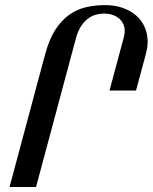

<svg xmlns="http://www.w3.org/2000/svg" viewBox="-20 -747 610 767"><path d="M18.1 0 160.2 -529.8Q176.3 -589.8 200.9 -627.9Q225.6 -666 256.6 -688Q287.6 -710 324 -718.3Q360.4 -726.6 399.4 -726.6Q439.5 -726.6 470.9 -715.3Q502.4 -704.1 524.4 -684.6Q546.4 -665 558.1 -638.4Q569.8 -611.8 569.8 -581.1Q569.8 -568.8 567.9 -556.2Q565.9 -543.5 562.5 -530.8L523.4 -385.3H417.5L475.1 -600.1Q476.6 -606 477.3 -612.5Q478 -619.1 478 -624.5Q478 -640.6 471.4 -653.3Q464.8 -666 453.6 -674.8Q442.4 -683.6 427.5 -688.2Q412.6 -692.9 396 -692.9Q379.4 -692.9 362.5 -688.2Q345.7 -683.6 330.6 -672.1Q315.4 -660.6 303 -641.1Q290.5 -621.6 282.7 -591.8L124 0Z"/></svg>

Font: Arian Grqi
Style: Regular
Weight: 400
Designer: Ruben Hakobyan (Tarumian)
Foundry: Ruben Hakobyan (Tarumian)
Version: Version 1.003